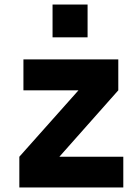

<svg xmlns="http://www.w3.org/2000/svg" viewBox="-20 -824 605 844"><path d="M65 0ZM522 -135V0H65V-135L325 -427H83V-563H500V-427L241 -135ZM211 -804H365V-660H211Z"/></svg>

Font: Biryani ExtraBold
Style: Regular
Weight: 800
Designer: Dan Reynolds and Mathieu Reguer
Foundry: Dan Reynolds and Mathieu Reguer
Version: Version 1.004; ttfautohint (v1.1) -l 5 -r 5 -G 72 -x 0 -D la